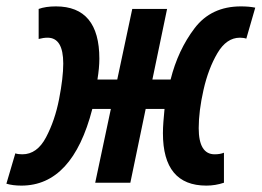

<svg xmlns="http://www.w3.org/2000/svg" viewBox="-61 -572 819 601"><path d="M228 -231H286L237 0H347L395 -231H454Q452 -210 450.5 -191Q449 -172 449 -155Q449 9 585 9Q613 9 640 0V-94Q628 -89 611 -89Q561 -89 561 -171Q561 -224 576 -290.5Q591 -357 619.5 -405.5Q648 -454 690 -454Q702 -454 710 -451L738 -548Q719 -552 693 -552Q600 -552 548 -483.5Q496 -415 473 -323H416L462 -544H353L306 -323H244Q250 -360 250 -388Q250 -552 114 -552Q82 -552 60 -544V-450Q75 -454 88 -454Q137 -454 137 -373Q137 -329 124 -262Q111 -195 83 -142Q55 -89 9 -89Q-5 -89 -13 -92L-41 3Q-21 9 6 9Q166 9 228 -231Z"/></svg>

Font: Noto Sans Display Condensed
Style: Bold Italic
Weight: 700
Width: 3
Designer: Monotype Design team
Foundry: Monotype Imaging Inc.
Version: 1.000